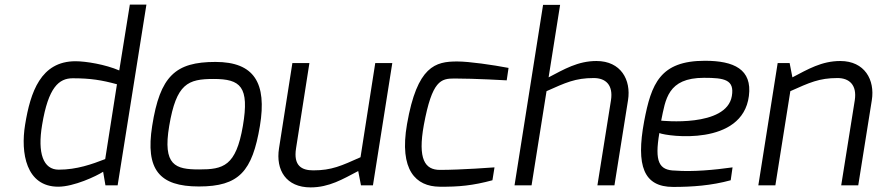

<svg xmlns="http://www.w3.org/2000/svg" viewBox="-20 -805 3809 834"><path d="M163 -263C190 -426 236 -465 296 -465C373 -465 422 -457 488 -439L437 -114C380 -92 314 -68 235 -68C168 -68 142 -139 163 -263ZM89 -263C69 -141 93 6 233 6C301 6 399 -40 428 -59L438 0H491L616 -785H544L498 -499C438 -525 353 -539 308 -539C157 -539 112 -405 89 -263Z M715 -258C746 -442 796 -462 908 -462C1025 -462 1064 -429 1035 -258C1005 -83 950 -69 845 -69C742 -69 686 -86 715 -258ZM641 -258C611 -68 672 5 844 5C1019 5 1076 -61 1109 -258C1140 -445 1084 -536 916 -536C742 -536 675 -475 641 -258Z M1192 -161C1177 -66 1223 9 1329 9C1410 9 1469 -27 1536 -62L1548 0H1600L1684 -531H1610L1546 -122C1463 -85 1421 -65 1341 -65C1290 -65 1254 -85 1266 -161L1324 -531H1250Z M1748 -266C1713 -65 1787 5 1889 6C1972 7 2034 1 2119 -22L2128 -78C2128 -78 1983 -67 1891 -67C1826 -67 1794 -113 1821 -262C1857 -456 1895 -464 1954 -464C2043 -464 2181 -456 2181 -456L2189 -510C2121 -523 2018 -538 1966 -538C1872 -538 1792 -519 1748 -266Z M2215 0H2289L2354 -409C2437 -446 2479 -466 2559 -466C2611 -466 2644 -436 2634 -370L2575 0H2649L2708 -370C2722 -458 2677 -540 2571 -540C2490 -540 2430 -504 2363 -469L2413 -784H2339Z M2852 -281C2871 -372 2879 -467 3038 -467C3127 -467 3171 -459 3159 -388C3136 -250 2852 -281 2852 -281ZM2778 -278C2742 -84 2776 7 2904 7C2987 7 3070 1 3154 -22L3162 -78C3084 -67 2989 -58 2913 -64C2842 -65 2823 -103 2844 -227C2881 -212 3205 -169 3233 -388C3248 -504 3168 -541 3042 -541C2847 -541 2809 -441 2778 -278Z M3274 0H3348L3413 -409C3496 -446 3538 -466 3618 -466C3669 -466 3703 -436 3693 -370L3634 0H3708L3767 -370C3781 -458 3736 -540 3630 -540C3549 -540 3489 -504 3422 -469L3410 -531H3358Z"/></svg>

Font: Exo
Style: Regular Italic
Weight: 400
Designer: Natanael Gama
Version: Version 1.00